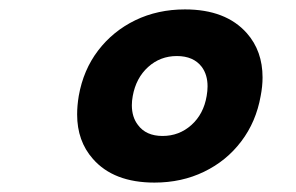

<svg xmlns="http://www.w3.org/2000/svg" viewBox="-20 -723 626 406"><path d="M306.6 -336.9Q220.2 -336.9 176.3 -387.2Q143.1 -424.8 143.1 -481Q143.1 -499.5 146.5 -520Q156.2 -575.2 187.5 -616.2Q218.8 -657.2 266.1 -680.2Q313.5 -703.1 371.1 -703.1Q457.5 -703.1 502 -652.8Q535.2 -615.2 535.2 -559.1Q535.2 -540.5 531.2 -520Q521.5 -465.3 490.2 -424.1Q459 -382.8 411.6 -359.9Q364.3 -336.9 306.6 -336.9ZM323.7 -435.5Q358.9 -435.5 384.8 -458.7Q410.6 -481.9 417 -520Q418.9 -530.8 418.9 -540.5Q418.9 -564.9 406.7 -581.5Q389.2 -604.5 354 -604.5Q318.8 -604.5 293.2 -581.3Q267.6 -558.1 260.7 -520Q258.8 -509.8 258.8 -500.5Q258.8 -475.6 271.5 -459Q288.6 -435.5 323.7 -435.5Z"/></svg>

Font: CaskaydiaCove NFP
Style: Bold Italic
Weight: 700
Italic angle: -10°
Designer: Aaron Bell
Foundry: Saja Typeworks
Version: Version 2111.001; VTT 6.35;Nerd Fonts 3.1.1